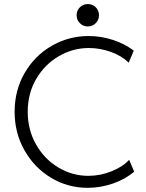

<svg xmlns="http://www.w3.org/2000/svg" viewBox="-20 -902 708 930"><path d="M50.8 -360.4Q50.8 -465.3 99.9 -549.3Q148.9 -633.3 231.2 -680.4Q313.5 -727.5 408.7 -727.5Q469.7 -727.5 527.6 -708.5Q585.4 -689.5 627.9 -656.7L603.5 -598.6Q569.3 -631.8 517.1 -650.6Q464.8 -669.4 409.7 -669.4Q333.5 -669.4 265.4 -630.1Q197.3 -590.8 155.8 -520.3Q114.3 -449.7 114.3 -360.8Q114.3 -272.9 154.8 -201.9Q195.3 -130.9 262.9 -90.6Q330.6 -50.3 407.7 -50.3Q465.8 -50.3 520.8 -72.5Q575.7 -94.7 605.5 -127.9L629.9 -70.8Q587.9 -34.2 527.6 -13.2Q467.3 7.8 404.8 7.8Q308.6 7.8 227.5 -40.8Q146.5 -89.4 98.6 -173.8Q50.8 -258.3 50.8 -360.4ZM351.1 -828.1Q351.1 -851.1 366.9 -866.7Q382.8 -882.3 405.3 -882.3Q428.2 -882.3 443.8 -866.7Q459.5 -851.1 459.5 -828.1Q459.5 -805.7 443.8 -789.8Q428.2 -773.9 405.3 -773.9Q382.8 -773.9 366.9 -789.8Q351.1 -805.7 351.1 -828.1Z"/></svg>

Font: Reddit Sans Light
Style: Regular
Weight: 300
Designer: Stephen Hutchings
Foundry: Reddit
Version: Version 1.013